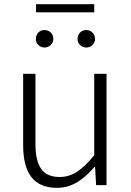

<svg xmlns="http://www.w3.org/2000/svg" viewBox="-20 -888 629 921"><path d="M253 13C327 13 382 -28 434 -88H436L441 0H491V-534H432V-143C372 -71 327 -39 266 -39C184 -39 150 -90 150 -200V-534H91V-193C91 -55 143 13 253 13ZM193 -660C217 -660 236 -679 236 -701C236 -726 217 -744 193 -744C170 -744 152 -726 152 -701C152 -679 170 -660 193 -660ZM153 -829H432V-868H153ZM394 -660C417 -660 436 -679 436 -701C436 -726 417 -744 394 -744C370 -744 352 -726 352 -701C352 -679 370 -660 394 -660Z"/></svg>

Font: GenYoGothic2 TW L
Style: Regular
Weight: 300
Version: Version 2.100;PS 2.1;hotconv 16.6.51;makeotf.lib2.5.65220 DE